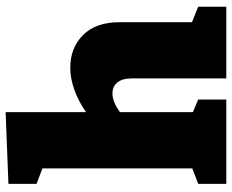

<svg xmlns="http://www.w3.org/2000/svg" viewBox="-91 -734 825 683"><g transform="rotate(-90 321.5 -392.5)"><path d="M584 -122 639 -100V0H384V-337Q384 -370 369.5 -387.5Q355 -405 331 -405Q300 -405 264 -378V-119L309 -100V0H9V-100L64 -121V-654L9 -675V-775L264 -785V-499Q303 -526 343.5 -540.5Q384 -555 422 -555Q493 -555 538.5 -509.5Q584 -464 584 -380Z"/></g></svg>

Font: Bitter Pro Black
Style: Regular
Weight: 900
Designer: Sol Matas, and Bitter project Authors
Foundry: Sol Matas
Version: Version 1.010